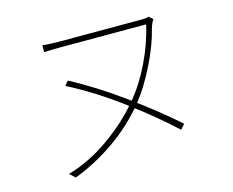

<svg xmlns="http://www.w3.org/2000/svg" viewBox="-97 -799 1170 964"><g transform="rotate(-15 488.5 -317.0)"><path d="M748 -600.6Q726.6 -513.7 678.2 -417Q629.9 -320.3 578.1 -255.9Q500 -159.2 397 -87.4Q293.9 -15.6 184.6 25.4L156.2 -1Q264.6 -31.2 370.6 -105.5Q476.6 -179.7 553.7 -272.5Q613.3 -343.8 658.7 -438.5Q704.1 -533.2 724.6 -626H276.4Q245.1 -626 194.3 -624V-659.2Q245.1 -655.3 276.4 -655.3H710.9Q721.7 -655.3 730.5 -656.2Q739.3 -657.2 746.1 -660.2L766.6 -642.6Q754.9 -624 748 -600.6ZM780.3 -94.7 757.8 -69.3Q656.2 -164.1 520.5 -264.6Q384.8 -365.2 252.9 -432.6L271.5 -455.1Q398.4 -388.7 537.6 -287.6Q676.8 -186.5 780.3 -94.7Z"/></g></svg>

Font: Min Sans VF VF
Style: Regular
Weight: 400
Designer: Jinseong-Kim, NotoSansCJK, Nunito
Foundry: Jinseong-Kim
Version: Version 1.420;Glyphs 3.1.2 (3151)